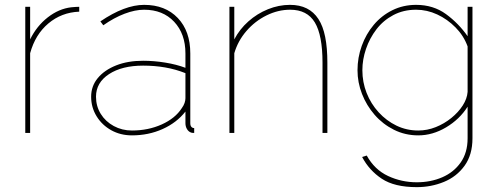

<svg xmlns="http://www.w3.org/2000/svg" viewBox="-20 -547 2048 790"><path d="M306 -499Q233 -496 179 -450.5Q125 -405 104 -328V0H84V-519H104V-385Q131 -440 176.5 -475.5Q222 -511 273 -517Q283 -518 291.5 -518.5Q300 -519 306 -519Z M355 -149Q355 -193 382.5 -226Q410 -259 458 -278Q506 -297 569 -297Q613 -297 659.5 -289.5Q706 -282 743 -268V-327Q743 -408 696.5 -457.5Q650 -507 573 -507Q536 -507 492.5 -490.5Q449 -474 405 -443L393 -459Q443 -493 488 -510Q533 -527 573 -527Q660 -527 711.5 -473Q763 -419 763 -327V-40Q763 -30 767.5 -25Q772 -20 779 -20V0Q773 0 770 -0.5Q767 -1 765 -2Q755 -6 749 -16.5Q743 -27 743 -40V-88Q707 -42 649 -16Q591 10 523 10Q476 10 438 -11Q400 -32 377.5 -68.5Q355 -105 355 -149ZM728 -102Q736 -113 739.5 -123.5Q743 -134 743 -143V-246Q703 -262 659.5 -269.5Q616 -277 569 -277Q482 -277 428.5 -242Q375 -207 375 -149Q375 -110 394.5 -78.5Q414 -47 448 -28.5Q482 -10 523 -10Q590 -10 645.5 -35Q701 -60 728 -102Z M1327 0H1307V-289Q1307 -402 1275.5 -454.5Q1244 -507 1174 -507Q1124 -507 1076.5 -483.5Q1029 -460 994 -419.5Q959 -379 944 -328V0H924V-519H944V-385Q966 -427 1002 -459Q1038 -491 1082.5 -509Q1127 -527 1173 -527Q1213 -527 1242 -512.5Q1271 -498 1290 -469Q1309 -440 1318 -395Q1327 -350 1327 -289Z M1701 10Q1647 10 1601 -13Q1555 -36 1521.5 -74.5Q1488 -113 1469.5 -160.5Q1451 -208 1451 -258Q1451 -310 1468.5 -358.5Q1486 -407 1518 -445Q1550 -483 1594.5 -505Q1639 -527 1692 -527Q1763 -527 1815 -489Q1867 -451 1904 -398V-519H1924V22Q1924 90 1891.5 135Q1859 180 1806.5 201.5Q1754 223 1695 223Q1603 223 1551 188.5Q1499 154 1470 99L1489 93Q1521 151 1576.5 177Q1632 203 1695 203Q1752 203 1799.5 182.5Q1847 162 1875.5 121.5Q1904 81 1904 22V-108Q1871 -56 1815.5 -23Q1760 10 1701 10ZM1701 -10Q1738 -10 1773 -24Q1808 -38 1837 -61.5Q1866 -85 1884 -113Q1902 -141 1904 -169V-356Q1888 -400 1854.5 -434Q1821 -468 1779 -487.5Q1737 -507 1692 -507Q1640 -507 1598.5 -485Q1557 -463 1529 -426.5Q1501 -390 1486 -346Q1471 -302 1471 -258Q1471 -209 1488.5 -164.5Q1506 -120 1538 -85Q1570 -50 1611.5 -30Q1653 -10 1701 -10Z"/></svg>

Font: Raleway Thin Thin
Style: Regular
Weight: 250
Version: Version 4.026